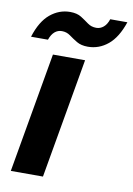

<svg xmlns="http://www.w3.org/2000/svg" viewBox="-80 -742 550 794"><g transform="rotate(10 195.0 -345.0)"><path d="M22 0 110 -504H245L157 0ZM8 -561Q29 -628 66.5 -659Q104 -690 150 -690Q179 -690 197 -678.5Q215 -667 230.5 -655.5Q246 -644 267 -644Q284 -644 297.5 -655.5Q311 -667 318 -689H390Q368 -623 330.5 -592Q293 -561 246 -561Q218 -561 199.5 -572Q181 -583 165.5 -594.5Q150 -606 130 -606Q113 -606 100 -595Q87 -584 79 -561Z"/></g></svg>

Font: DM Sans
Style: Bold Italic
Weight: 700
Italic angle: -10°
Designer: Colophon Foundry, Jonny Pinhorn
Foundry: Colophon Foundry
Version: Version 4.004;gftools[0.9.30]